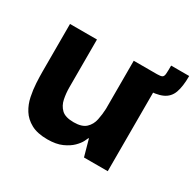

<svg xmlns="http://www.w3.org/2000/svg" viewBox="-112 -593 744 728"><g transform="rotate(30 260.5 -228.5)"><path d="M175 10Q131 10 103.5 -5Q76 -20 61 -44Q46 -68 40 -97Q34 -126 32.5 -154Q31 -182 31 -204V-412H149V-203Q149 -177 154 -152.5Q159 -128 175.5 -112Q192 -96 229 -96Q265 -96 282 -112Q299 -128 304 -152.5Q309 -177 310 -201V-412H434V0H330L310 -72H308Q307 -69 300.5 -56Q294 -43 279 -28Q264 -13 238.5 -1.5Q213 10 175 10ZM364 -342 365 -412H412Q428 -412 434 -415.5Q440 -419 441 -430.5Q442 -442 442 -467H521Q521 -421 511 -393.5Q501 -366 474.5 -354Q448 -342 400 -342Z"/></g></svg>

Font: Darker Grotesque ExtraBold
Style: Regular
Weight: 800
Designer: Gabriel Lam
Foundry: TypeRant
Version: Version 1.000;gftools[0.9.28]